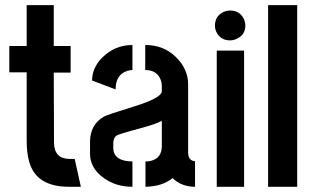

<svg xmlns="http://www.w3.org/2000/svg" viewBox="-20 -714 1197 734"><path d="M15.6 -437.5V-538.1H82V-694.3H185.5V-538.1H250V-436.5H185.5L186.5 -166Q188.5 -107.4 245.1 -106.4H265.6L289.1 0H243.2Q119.1 0 91.8 -94.7Q82 -128.9 82 -175.8V-437.5Z M324.2 -126Q324.2 -71.3 377 -33.2Q422.9 0 486.3 0V-96.7Q414.1 -97.7 413.1 -147.5V-168Q414.1 -187.5 424.8 -195.3Q432.6 -201.2 516.6 -223.6Q575.2 -239.3 598.6 -252V-155.3Q598.6 -108.4 554.7 -98.6Q545.9 -96.7 536.1 -96.7V0Q600.6 -1 639.6 -33.2Q673.8 0 725.6 0V-97.7Q700.2 -99.6 699.2 -128.9V-391.6Q699.2 -450.2 652.3 -496.1Q605.5 -542 535.2 -542V-446.3Q579.1 -446.3 593.8 -410.2Q598.6 -398.4 598.6 -385.7V-365.2Q598.6 -339.8 491.2 -306.6Q389.6 -275.4 376 -267.6Q325.2 -237.3 324.2 -173.8ZM332 -406.2 421.9 -372.1Q421.9 -427.7 464.8 -442.4Q475.6 -446.3 486.3 -446.3V-542Q418.9 -542 370.1 -493.2Q332 -454.1 332 -406.2Z M801.8 -616.2Q801.8 -652.3 834 -668Q846.7 -673.8 859.4 -673.8Q896.5 -673.8 912.1 -641.6Q918 -628.9 918 -616.2Q918 -581.1 884.8 -565.4Q872.1 -559.6 859.4 -559.6Q824.2 -559.6 807.6 -590.8Q801.8 -602.5 801.8 -616.2ZM808.6 0V-520.5H913.1V0Z M1004.9 0V-694.3H1116.2V0Z"/></svg>

Font: Post No Bills Colombo
Style: Bold
Weight: 800
Designer: Kosala Senevirathne, Siva Puranthara, Lasantha Premarathna, Tharique Azeez
Foundry: Mooniak
Version: Version 1.220 ; ttfautohint (v1.5)